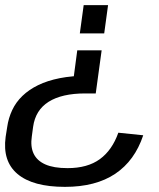

<svg xmlns="http://www.w3.org/2000/svg" viewBox="-22 -560 618 748"><path d="M6 -65Q11 -100 25.5 -131Q40 -162 65.5 -186.5Q91 -211 127 -228.5Q163 -246 211 -255.5Q259 -265 319 -265L261 -228L279 -364H374L351 -196H310Q219 -196 167.5 -163.5Q116 -131 107 -66L102 -29Q96 11 109 38.5Q122 66 154.5 80.5Q187 95 241 95Q319 95 367 60Q415 25 439 -43L536 -33Q503 66 427 117Q351 168 231 168Q106 168 46.5 118Q-13 68 0 -27ZM289 -430 304 -540H399L384 -430Z"/></svg>

Font: Pathway Extreme 28pt Medium
Style: Italic
Weight: 500
Italic angle: -8°
Designer: Eduardo Rodriguez Tunni
Foundry: Eduardo Rodriguez Tunni
Version: Version 1.001;gftools[0.9.26]